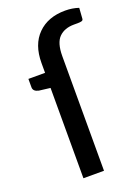

<svg xmlns="http://www.w3.org/2000/svg" viewBox="-140 -792 624 855"><g transform="rotate(-20 172.0 -365.0)"><path d="M200 0H102.5V-428L49.5 -434.5Q23.5 -440 23.5 -459.5V-499.5H102.5V-546Q102.5 -633 150.8 -681.2Q199 -729.5 281 -729.5Q315 -729.5 344.5 -719.5L341 -669Q340.5 -661.5 333.2 -659.5Q326 -657.5 314.5 -657.5H297Q252 -657.5 226 -631.8Q200 -606 200 -543Z"/></g></svg>

Font: Verano Sans Medium
Style: Regular
Weight: 500
Designer: Lukasz Dziedzic with Adam Twardoch and Botio Nikoltchev
Foundry: tyPoland Lukasz Dziedzic
Version: Version 3.001;December 28, 2019;FontCreator 12.0.0.2547 64-b